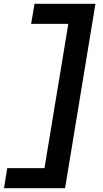

<svg xmlns="http://www.w3.org/2000/svg" viewBox="-20 -843 540 1006"><path d="M1 143 18 38H213L338 -718H143L161 -823H480L321 143Z"/></svg>

Font: Iosevka Curly Slab XBdObl
Style: Regular
Weight: 800
Italic angle: -9°
Monospace: yes
Designer: Belleve Invis
Foundry: Belleve Invis
Version: Version 11.1.0; ttfautohint (v1.8.3)